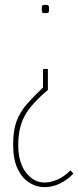

<svg xmlns="http://www.w3.org/2000/svg" viewBox="-20 -550 322 790"><path d="M182 -513Q182 -501 179.5 -498.5Q177 -496 166 -496Q156 -496 154 -498.5Q152 -501 152 -513Q152 -525 154 -527.5Q156 -530 166 -530Q176 -530 179 -527.5Q182 -525 182 -513ZM177 -266V-180Q131 -141 104 -107Q77 -73 66 -36Q55 1 55 46Q55 119 87 160Q119 201 163 201Q188 201 216 189Q244 177 270 151L282 164Q258 190 227 205Q196 220 163 220Q130 220 100.5 201.5Q71 183 52.5 144.5Q34 106 34 45Q34 -12 47.5 -49.5Q61 -87 88.5 -119Q116 -151 157 -190V-266Z"/></svg>

Font: Georama Condensed Thin
Style: Regular
Weight: 100
Width: 3
Designer: Jean-Baptiste Levee
Foundry: Production Type
Version: Version 1.000